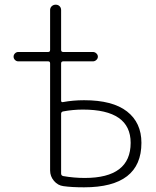

<svg xmlns="http://www.w3.org/2000/svg" viewBox="-20 -790 667 820"><path d="M241 -304V-49Q241 -40 250 -38Q296 -30 342 -30Q538 -30 538 -180Q538 -322 334 -322Q291 -322 249 -314Q241 -312 241 -304ZM58 -528Q50 -528 44 -534Q38 -540 38 -548Q38 -556 44 -562Q50 -568 58 -568H186Q194 -568 194 -577V-747Q194 -757 201 -763.5Q208 -770 218 -770Q228 -770 234.5 -763.5Q241 -757 241 -747V-577Q241 -568 250 -568H377Q385 -568 391.5 -562Q398 -556 398 -548Q398 -540 391.5 -534Q385 -528 377 -528H250Q241 -528 241 -519V-361Q241 -352 249 -354Q292 -362 339 -362Q461 -362 522.5 -314Q584 -266 584 -180Q584 10 339 10Q286 10 251 5Q227 2 210.5 -17.5Q194 -37 194 -62V-519Q194 -528 186 -528Z"/></svg>

Font: Rounded Mplus 1c Light
Style: Regular
Weight: 300
Version: Version 1.059.20150529